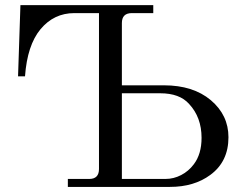

<svg xmlns="http://www.w3.org/2000/svg" viewBox="-20 -733 945 753"><path d="M50.8 -433.6 60.1 -712.9H581.1V-681.6H497.1Q458 -681.6 458 -642.6V-398.4H623Q737.3 -398.4 806.6 -340.3Q876 -281.7 876 -194.8Q876 -99.1 804.7 -46.9Q741.2 0 646.5 0H246.1V-31.2H330.1Q368.2 -31.2 368.2 -70.3V-681.6H271.5Q191.4 -681.6 138.7 -618.2Q86.9 -555.7 78.1 -433.6ZM458 -31.2H628.9Q661.1 -31.2 690.4 -46.4Q719.7 -61.5 740.2 -88.9Q770.5 -128.9 770.5 -192.4Q770.5 -272.9 721.7 -325.2Q684.6 -367.2 608.4 -367.2H458Z"/></svg>

Font: Theano Modern
Style: Regular
Weight: 400
Designer: Alexey Kryukov
Version: Version 2.00